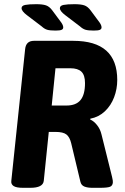

<svg xmlns="http://www.w3.org/2000/svg" viewBox="-20 -895 595 917"><path d="M90 2Q58 2 45 -6.5Q32 -15 34 -31L100 -660Q104 -700 142 -700H330Q540 -700 540 -513Q540 -470 525 -430.5Q510 -391 481 -363.5Q452 -336 411 -328V-324Q428 -317 443.5 -297.5Q459 -278 465 -252L515 -51Q520 -30 519 -24Q518 -8 505.5 -3Q493 2 457 2H421Q398 2 383 -4Q368 -10 364 -27L320 -211Q313 -240 297.5 -252.5Q282 -265 244 -265H213L189 -31Q185 2 125 2ZM227 -391H298Q343 -391 364.5 -417Q386 -443 386 -498Q386 -536 369 -552.5Q352 -569 316 -569H245ZM245 -749Q218 -749 205 -753Q192 -757 179 -769L108 -823Q83 -842 83 -856Q83 -868 100.5 -871.5Q118 -875 153 -875Q183 -875 199.5 -869.5Q216 -864 230 -845L273 -787Q282 -774 282 -764Q282 -756 274 -752.5Q266 -749 245 -749ZM428 -749Q401 -749 388 -753Q375 -757 362 -769L291 -823Q266 -842 266 -856Q266 -868 283.5 -871.5Q301 -875 336 -875Q366 -875 382.5 -869.5Q399 -864 413 -845L456 -787Q465 -774 465 -764Q465 -756 457 -752.5Q449 -749 428 -749Z"/></svg>

Font: Asap Semi Condensed Semi Condensed Regular
Style: Bold Italic
Weight: 700
Width: 4
Italic angle: -6°
Designer: Pablo Cosgaya
Foundry: Omnibus-Type
Version: Version 3.001; ttfautohint (v1.8.4.7-5d5b)